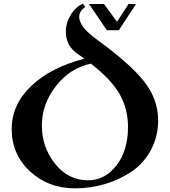

<svg xmlns="http://www.w3.org/2000/svg" viewBox="-20 -1006 931 1050"><path d="M389 24Q245 24 144.5 -68.5Q44 -161 44 -301Q44 -434 151 -536Q258 -638 442 -685L405 -711Q340 -755 340 -832Q340 -881 367 -925Q394 -969 434 -986L446 -968Q413 -944 413 -914Q413 -859 512 -788Q688 -660 765.5 -564Q843 -468 845 -351Q845 -260 806 -187Q767 -114 701.5 -69Q636 -24 556 0Q476 24 389 24ZM680 -311Q680 -411 634 -491.5Q588 -572 477 -658Q363 -634 286 -535.5Q209 -437 209 -320Q209 -201 281 -110.5Q353 -20 462 -20Q554 -20 617 -101.5Q680 -183 680 -311ZM564 -841 467 -984H549L620 -887L683 -984H724L630 -841Z"/></svg>

Font: Uncial Antiqua
Style: Regular
Weight: 400
Designer: Astigmatic (AOETI)
Foundry: Astigmatic (AOETI)
Version: Version 1.000